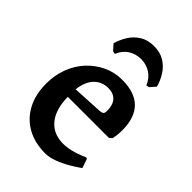

<svg xmlns="http://www.w3.org/2000/svg" viewBox="-206 -770 870 870"><g transform="rotate(45 229.0 -334.5)"><path d="M250 12Q182 12 132.5 -16Q83 -44 56 -95Q29 -146 29 -216Q29 -269 46.5 -315.5Q64 -362 96 -396.5Q128 -431 170 -451Q212 -471 261 -471Q423 -471 423 -308Q423 -293 421 -277.5Q419 -262 417 -253L404 -242H141Q142 -167 173.5 -124.5Q205 -82 261.5 -77Q318 -72 394 -107L401 -104L416 -60Q395 -45 366 -28Q337 -11 306.5 0.5Q276 12 250 12ZM142 -291 291 -299Q304 -301 308 -305.5Q312 -310 312 -323Q312 -361 294 -380.5Q276 -400 243 -400Q202 -400 175 -372Q148 -344 142 -291ZM255 -598Q222 -598 195 -581Q168 -564 154 -530L140 -533L116 -560Q124 -590 141.5 -618Q159 -646 187 -663.5Q215 -681 255 -681Q295 -681 323 -663.5Q351 -646 368.5 -618Q386 -590 394 -560L370 -533L356 -530Q342 -564 315 -581Q288 -598 255 -598Z"/></g></svg>

Font: Alegreya SemiBold
Style: Regular
Weight: 600
Designer: Juan Pablo del Peral
Foundry: Huerta Tipografica
Version: Version 2.009